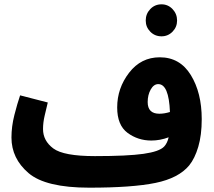

<svg xmlns="http://www.w3.org/2000/svg" viewBox="-20 -847 992 888"><path d="M855 -82Q881 -114 897 -168Q913 -222 913 -296Q913 -418 862.5 -500Q812 -582 719 -582Q632 -582 577 -510.5Q522 -439 522 -350Q522 -268 570 -232.5Q618 -197 680 -197Q720 -197 760 -212Q754 -185 739 -169Q717 -146 643.5 -135.5Q570 -125 419 -125L393 21Q592 21 699 -1Q806 -23 855 -82ZM663 -375Q663 -408 677 -433Q691 -458 712 -458Q761 -458 766 -329Q740 -321 717 -321Q663 -321 663 -375ZM393 21 439 -11 419 -125Q274 -125 226.5 -160.5Q179 -196 179 -250Q179 -280 186.5 -312Q194 -344 201 -373L73 -406Q60 -368 46.5 -315Q33 -262 33 -211Q33 -114 112 -46.5Q191 21 393 21ZM727 -679Q757 -679 778 -700.5Q799 -722 799 -752Q799 -783 778 -805Q757 -827 727 -827Q696 -827 675 -805Q654 -783 654 -752Q654 -722 675 -700.5Q696 -679 727 -679Z"/></svg>

Font: Noto Sans Arabic Condensed Extra
Style: Regular
Weight: 800
Width: 3
Designer: Nadine Chahine - Monotype Design Team
Foundry: Monotype Imaging Inc.
Version: Version 1.902